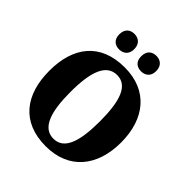

<svg xmlns="http://www.w3.org/2000/svg" viewBox="-246 -1089 1263 1263"><g transform="rotate(45 385.0 -458.0)"><path d="M481 -782C514 -782 550 -801 550 -853C550 -907 514 -926 481 -926C444 -926 411 -907 411 -853C411 -801 444 -782 481 -782ZM276 -782C310 -782 346 -801 346 -853C346 -907 310 -926 276 -926C241 -926 207 -907 207 -853C207 -801 241 -782 276 -782ZM386 10C600 10 719 -137 719 -358C719 -580 600 -725 387 -725C160 -725 51 -580 51 -359C51 -137 160 10 386 10ZM386 -61C286 -61 248 -171 248 -358C248 -545 286 -654 387 -654C486 -654 522 -545 522 -358C522 -171 486 -61 386 -61Z"/></g></svg>

Font: Noto Serif Tamil SemiCondensed Black
Style: Regular
Weight: 900
Width: 4
Designer: Indian Type Foundry, Tom Grace, and the Monotype Design Team
Foundry: Monotype Imaging Inc.
Version: Version 2.004